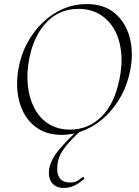

<svg xmlns="http://www.w3.org/2000/svg" viewBox="-20 -656 690 951"><path d="M285 12Q204 12 150.5 -32Q97 -76 76.5 -150Q56 -224 71 -313Q83 -384 115 -443Q147 -502 192.5 -545.5Q238 -589 293.5 -612.5Q349 -636 409 -636Q494 -636 547.5 -591.5Q601 -547 621.5 -473.5Q642 -400 626 -313Q613 -241 580.5 -181.5Q548 -122 501.5 -78.5Q455 -35 399.5 -11.5Q344 12 285 12ZM327 -14Q416 -14 481 -76.5Q546 -139 571 -260Q587 -335 580 -399Q573 -463 545.5 -511Q518 -559 473 -585.5Q428 -612 368 -612Q274 -612 210.5 -545.5Q147 -479 125 -366Q111 -295 118 -231.5Q125 -168 151 -119Q177 -70 221.5 -42Q266 -14 327 -14ZM297 275Q256 275 236.5 248.5Q217 222 224 179Q232 133 274.5 83Q317 33 370 -14L379 -7Q336 31 304.5 70Q273 109 266 150Q258 196 273 222Q288 248 328 248Q350 248 363.5 239.5Q377 231 390 221Q392 219 395.5 223.5Q399 228 397 230Q370 254 345.5 264.5Q321 275 297 275Z"/></svg>

Font: Cormorant Light
Style: Italic
Weight: 300
Italic angle: -10°
Designer: Christian Thalmann (Catharsis Fonts)
Foundry: Catharsis Fonts
Version: Version 4.000